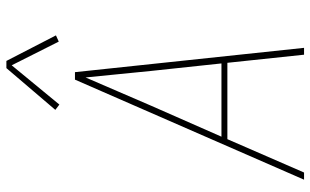

<svg xmlns="http://www.w3.org/2000/svg" viewBox="-210 -786 995 616"><g transform="rotate(-90 288.0 -477.5)"><path d="M20 0H43L150 -246H395L421 0H443L365 -735H341ZM158 -265 257 -490Q280 -543 302.5 -595.5Q325 -648 348 -701Q353 -648 358.5 -595.5Q364 -543 369 -490L393 -265ZM261 -785 387 -938 463 -787 483 -796 401 -955H378L244 -798Z"/></g></svg>

Font: Iosevka Sparkle Thin Oblique
Style: Regular
Weight: 100
Italic angle: -9°
Designer: Belleve Invis
Foundry: Belleve Invis
Version: Version 4.5.0; ttfautohint (v1.8.3)